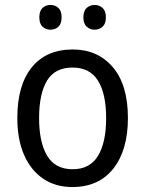

<svg xmlns="http://www.w3.org/2000/svg" viewBox="-20 -746 586 776"><path d="M497 -269Q497 -139 438 -64.5Q379 10 272 10Q205 10 155 -23.5Q105 -57 77.5 -119.5Q50 -182 50 -269Q50 -402 108.5 -474Q167 -546 274 -546Q375 -546 436 -474.5Q497 -403 497 -269ZM138 -269Q138 -171 170.5 -116.5Q203 -62 274 -62Q343 -62 376 -116Q409 -170 409 -269Q409 -367 376 -420Q343 -473 273 -473Q202 -473 170 -420Q138 -367 138 -269ZM139 -676Q139 -702 152 -714Q165 -726 184 -726Q203 -726 216 -714Q229 -702 229 -676Q229 -650 216 -638Q203 -626 184 -626Q165 -626 152 -638Q139 -650 139 -676ZM317 -676Q317 -702 330.5 -714Q344 -726 362 -726Q381 -726 394.5 -714Q408 -702 408 -676Q408 -650 394.5 -638Q381 -626 362 -626Q344 -626 330.5 -638Q317 -650 317 -676Z"/></svg>

Font: Noto Sans Sinhala UI SemiCondensed
Style: Regular
Weight: 400
Width: 4
Designer: Jelle Bosma - Monotype Design Team
Foundry: Monotype Imaging Inc.
Version: Version 2.006; ttfautohint (v1.8.4.7-5d5b)